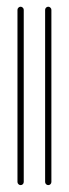

<svg xmlns="http://www.w3.org/2000/svg" viewBox="-20 -542 203 566"><path d="M113 -5.6V-513Q113 -516.7 115.7 -519.4Q118.5 -522.2 122.2 -522.2Q125.9 -522.2 128.7 -519.4Q131.5 -516.7 131.5 -513V-5.6Q131.5 -1.9 128.9 0.9Q126.3 3.7 122.2 3.7Q118.5 3.7 115.7 0.9Q113 -1.9 113 -5.6ZM31.5 -5.6V-513Q31.5 -516.7 34.3 -519.4Q37 -522.2 40.7 -522.2Q44.4 -522.2 47.2 -519.4Q50 -516.7 50 -513V-5.6Q50 -1.9 47.4 0.9Q44.8 3.7 40.7 3.7Q37 3.7 34.3 0.9Q31.5 -1.9 31.5 -5.6Z"/></svg>

Font: 26F Galaxy Hebrew Hairline
Style: Regular
Weight: 50
Designer: C₂₉H₂₅N₃O₅
Version: Version 1.000